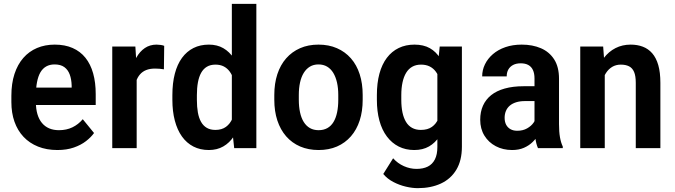

<svg xmlns="http://www.w3.org/2000/svg" viewBox="-20 -770 3507 998"><path d="M278.3 9.8Q222.2 9.8 177.7 -8.1Q133.3 -25.9 102.3 -58.8Q71.3 -91.8 55.2 -137.5Q39.1 -183.1 39.1 -239.3V-272.5Q39.1 -335.9 55.2 -385.3Q71.3 -434.6 101.1 -468.8Q130.9 -502.9 172.4 -520.5Q213.9 -538.1 264.6 -538.1Q317.4 -538.1 357.4 -520.5Q397.5 -502.9 424.1 -469.7Q450.7 -436.5 464.1 -388.9Q477.5 -341.3 477.5 -281.2V-224.1H96.2V-314.5H352.5V-325.2Q351.6 -357.9 342.5 -382.6Q333.5 -407.2 314.5 -421.1Q295.4 -435.1 263.7 -435.1Q238.8 -435.1 220.2 -424.6Q201.7 -414.1 189.9 -393.8Q178.2 -373.5 172.4 -343Q166.5 -312.5 166.5 -272.5V-239.3Q166.5 -203.6 174.6 -176.5Q182.6 -149.4 198 -130.9Q213.4 -112.3 235.6 -102.8Q257.8 -93.3 286.6 -93.3Q325.7 -93.3 356.4 -108.2Q387.2 -123 410.2 -150.4L468.8 -78.6Q453.1 -56.6 427 -36.4Q400.9 -16.1 363.8 -3.2Q326.7 9.8 278.3 9.8Z M690.4 -419.4V0H563.5V-528.3H683.6ZM833.5 -531.7 832 -409.7Q822.3 -411.6 809.6 -412.6Q796.9 -413.6 785.6 -413.6Q759.3 -413.6 739.7 -405.8Q720.2 -397.9 707.3 -382.8Q694.3 -367.7 687.5 -346.4Q680.7 -325.2 679.2 -297.9L652.8 -301.8Q652.8 -352.5 661.9 -395.5Q670.9 -438.5 688.7 -470.5Q706.5 -502.4 732.9 -520.3Q759.3 -538.1 793.9 -538.1Q803.7 -538.1 815.4 -536.4Q827.1 -534.7 833.5 -531.7Z M1185.1 -112.8V-750H1312.5V0H1197.3ZM876 -251V-275.4Q876 -337.9 888.7 -386.7Q901.4 -435.5 926 -469.2Q950.7 -502.9 985.8 -520.5Q1021 -538.1 1065.9 -538.1Q1108.9 -538.1 1140.9 -519.5Q1172.9 -501 1195.6 -466.6Q1218.3 -432.1 1231.7 -385.5Q1245.1 -338.9 1251 -282.2V-241.2Q1245.1 -187 1231.4 -141.1Q1217.8 -95.2 1195.3 -61.3Q1172.9 -27.3 1140.6 -8.8Q1108.4 9.8 1065.4 9.8Q1020.5 9.8 985.4 -8.3Q950.2 -26.4 925.8 -60.5Q901.4 -94.7 888.7 -143.1Q876 -191.4 876 -251ZM1003.4 -275.4V-251Q1003.4 -214.4 1008.5 -185.5Q1013.7 -156.7 1025.1 -136.5Q1036.6 -116.2 1054.9 -105.5Q1073.2 -94.7 1099.6 -94.7Q1132.8 -94.7 1154.5 -110.6Q1176.3 -126.5 1188 -154.1Q1199.7 -181.6 1203.1 -216.8V-306.2Q1201.2 -334.5 1193.8 -357.7Q1186.5 -380.9 1174.1 -397.9Q1161.6 -415 1143.3 -424.6Q1125 -434.1 1100.1 -434.1Q1073.7 -434.1 1055.4 -423.1Q1037.1 -412.1 1025.6 -391.6Q1014.2 -371.1 1008.8 -341.8Q1003.4 -312.5 1003.4 -275.4Z M1405.8 -251.5V-276.4Q1405.8 -335.9 1421.6 -384.3Q1437.5 -432.6 1467.5 -466.8Q1497.6 -501 1539.8 -519.5Q1582 -538.1 1635.3 -538.1Q1689 -538.1 1731.4 -519.5Q1773.9 -501 1804 -466.8Q1834 -432.6 1849.6 -384.3Q1865.2 -335.9 1865.2 -276.4V-251.5Q1865.2 -191.9 1849.6 -143.8Q1834 -95.7 1804 -61.3Q1773.9 -26.9 1731.7 -8.5Q1689.5 9.8 1636.2 9.8Q1583 9.8 1540.3 -8.5Q1497.6 -26.9 1467.5 -61.3Q1437.5 -95.7 1421.6 -143.8Q1405.8 -191.9 1405.8 -251.5ZM1533.2 -276.4V-251.5Q1533.2 -215.3 1539.6 -186Q1545.9 -156.7 1558.8 -136Q1571.8 -115.2 1591.1 -104.2Q1610.4 -93.3 1636.2 -93.3Q1662.1 -93.3 1681.6 -104.2Q1701.2 -115.2 1713.6 -136Q1726.1 -156.7 1732.2 -186Q1738.3 -215.3 1738.3 -251.5V-276.4Q1738.3 -312 1731.7 -341.1Q1725.1 -370.1 1712.4 -391.1Q1699.7 -412.1 1680.4 -423.6Q1661.1 -435.1 1635.3 -435.1Q1609.9 -435.1 1590.8 -423.6Q1571.8 -412.1 1558.8 -391.1Q1545.9 -370.1 1539.6 -341.1Q1533.2 -312 1533.2 -276.4Z M2265.6 -528.3H2380.9V-7.3Q2380.9 64 2352.1 112.1Q2323.2 160.2 2271.5 184.1Q2219.7 208 2151.4 208Q2123.5 208 2089.8 200.2Q2056.2 192.4 2024.7 176Q1993.2 159.7 1972.2 134.3L2023.4 52.7Q2046.9 79.1 2079.1 93.5Q2111.3 107.9 2145 107.9Q2179.7 107.9 2203.6 95.9Q2227.5 84 2240.5 58.6Q2253.4 33.2 2253.4 -5.9V-407.2ZM1939 -251V-275.4Q1939 -337.9 1952.1 -386.7Q1965.3 -435.5 1990.7 -469.2Q2016.1 -502.9 2052.5 -520.5Q2088.9 -538.1 2134.3 -538.1Q2181.6 -538.1 2214.4 -519.5Q2247.1 -501 2268.1 -466.6Q2289.1 -432.1 2301 -385.5Q2313 -338.9 2319.3 -282.2V-241.2Q2313.5 -187 2300 -141.1Q2286.6 -95.2 2264.4 -61.3Q2242.2 -27.3 2210 -8.8Q2177.7 9.8 2133.3 9.8Q2088.4 9.8 2052.5 -8.3Q2016.6 -26.4 1991 -60.5Q1965.3 -94.7 1952.1 -143.1Q1939 -191.4 1939 -251ZM2065.9 -275.4V-251Q2065.9 -214.4 2072 -185.5Q2078.1 -156.7 2090.3 -136.5Q2102.5 -116.2 2121.8 -105.5Q2141.1 -94.7 2167.5 -94.7Q2203.1 -94.7 2225.3 -110.6Q2247.6 -126.5 2259 -154.1Q2270.5 -181.6 2273.9 -216.8V-306.2Q2272 -334.5 2264.9 -357.7Q2257.8 -380.9 2245.1 -397.9Q2232.4 -415 2213.4 -424.6Q2194.3 -434.1 2168.5 -434.1Q2142.1 -434.1 2122.8 -423.1Q2103.5 -412.1 2091.1 -391.6Q2078.6 -371.1 2072.3 -341.8Q2065.9 -312.5 2065.9 -275.4Z M2758.3 -113.3V-362.3Q2758.3 -388.2 2750.2 -405.8Q2742.2 -423.3 2726.3 -432.1Q2710.4 -440.9 2686.5 -440.9Q2663.6 -440.9 2647.2 -432.4Q2630.9 -423.8 2622.3 -408.7Q2613.8 -393.6 2613.8 -373H2486.3Q2486.3 -405.8 2500.7 -435.5Q2515.1 -465.3 2542 -488.5Q2568.8 -511.7 2606.9 -524.9Q2645 -538.1 2691.9 -538.1Q2748 -538.1 2791.7 -519.3Q2835.4 -500.5 2860.6 -461.2Q2885.7 -421.9 2885.7 -360.8V-125Q2885.7 -85 2890.6 -56.9Q2895.5 -28.8 2905.3 -8.3V0H2776.4Q2767.1 -20.5 2762.7 -51.5Q2758.3 -82.5 2758.3 -113.3ZM2774.9 -321.8 2775.9 -244.6H2709Q2682.6 -244.6 2662.6 -238.3Q2642.6 -231.9 2629.4 -220.5Q2616.2 -209 2609.6 -192.9Q2603 -176.8 2603 -157.7Q2603 -136.7 2610.8 -121.8Q2618.7 -106.9 2633.3 -98.6Q2647.9 -90.3 2668.5 -90.3Q2698.2 -90.3 2720 -102.8Q2741.7 -115.2 2753.7 -132.6Q2765.6 -149.9 2764.6 -165.5L2797.4 -112.3Q2792 -93.3 2780 -72.3Q2768.1 -51.3 2749.3 -32.5Q2730.5 -13.7 2703.9 -2Q2677.2 9.8 2642.1 9.8Q2594.7 9.8 2557.1 -10Q2519.5 -29.8 2497.8 -65.2Q2476.1 -100.6 2476.1 -147.5Q2476.1 -188.5 2490.5 -220.7Q2504.9 -252.9 2533 -275.4Q2561 -297.9 2603.5 -309.8Q2646 -321.8 2702.1 -321.8Z M3123.5 -415.5V0H2996.1V-528.3H3115.2ZM3103 -283.2 3065.9 -282.7Q3065.4 -340.8 3079.1 -387.7Q3092.8 -434.6 3118.4 -468.3Q3144 -502 3179.4 -520Q3214.8 -538.1 3258.3 -538.1Q3293 -538.1 3321.3 -527.3Q3349.6 -516.6 3370.1 -493.2Q3390.6 -469.7 3401.6 -431.9Q3412.6 -394 3412.6 -338.9V0H3284.7V-339.4Q3284.7 -375.5 3275.9 -396Q3267.1 -416.5 3249.8 -425.3Q3232.4 -434.1 3207 -434.1Q3181.6 -434.1 3162.1 -422.4Q3142.6 -410.6 3129.4 -389.9Q3116.2 -369.1 3109.4 -341.8Q3102.5 -314.5 3103 -283.2Z"/></svg>

Font: Roboto SemiCondensed SemiBold
Style: Regular
Weight: 600
Width: 4
Designer: Christian Robertson
Foundry: Google
Version: Version 3.009; 2024